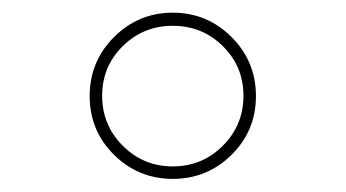

<svg xmlns="http://www.w3.org/2000/svg" viewBox="-20 -760 540 300"><path d="M328.1 -688Q295.9 -719.7 250 -719.7Q204.1 -719.7 171.9 -688Q139.6 -656.2 139.6 -610.4Q139.6 -564.5 171.9 -532.2Q204.1 -500 250 -500Q295.9 -500 328.1 -532.2Q360.4 -564.5 360.4 -610.4Q360.4 -656.2 328.1 -688ZM341.8 -518.1Q303.7 -480.5 250 -480.5Q196.3 -480.5 158.2 -518.1Q120.1 -555.7 120.1 -609.9Q120.1 -664.1 158.2 -702.1Q196.3 -740.2 250 -740.2Q303.7 -740.2 341.8 -702.1Q379.9 -664.1 379.9 -609.9Q379.9 -555.7 341.8 -518.1Z"/></svg>

Font: Rounded Mgen+ 1mn thin
Style: Regular
Weight: 100
Designer: [Source Han Sans]
Ryoko NISHIZUKA  (kana & ideographs); Paul D. Hunt (Latin, Greek & Cyrillic); Wenlong ZHANG  (bopomofo
Version: Version 1.059.20150602